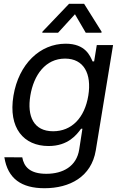

<svg xmlns="http://www.w3.org/2000/svg" viewBox="-20 -785 652 1021"><path d="M216.6 215.9C350.9 215.9 465.9 155.2 489.3 14.9L581.3 -545.5H494.7L480.5 -458.5H472.3C458.8 -488.3 434.3 -552.6 329.2 -552.6C192.8 -552.6 79.5 -444.6 51.5 -275.9C23.1 -104 106.2 -8.5 238.3 -8.5C343 -8.5 388.1 -69.2 411.2 -100.5H418.3L401.3 9.2C387.4 100.1 314.3 139.2 226.2 139.2C138.1 139.2 107.2 100.9 98.4 51.8L3.2 51.1C21 165.5 94.5 215.9 216.6 215.9ZM141.3 -276.6C159.4 -386 221.6 -473.4 326 -473.4C425.8 -473.4 468.4 -392.8 449.6 -276.6C430 -158 361.2 -87 262.4 -87C158.7 -87 123.2 -166.9 141.3 -276.6ZM204.9 -610.8H288.7L378.6 -709.2L436.1 -610.8H519.5L520.2 -616.5L427.2 -764.9H347.3L205.6 -616.5Z"/></svg>

Font: Margiela Sans Text
Style: Italic
Weight: 400
Italic angle: -9.39999°
Designer: Stefan Endress, Andreas Faust
Version: Version 1.100;FEAKit 1.0